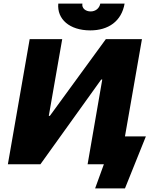

<svg xmlns="http://www.w3.org/2000/svg" viewBox="-20 -919 877 1074"><path d="M24 0H206L546 -474H552L470 0H561L512 135H679L796 -156H679L774 -700H572L259 -271H253L328 -700H146ZM485 -749C586 -749 660 -800 677 -899H541C536 -872 514 -855 487 -855C458 -855 436 -874 441 -899H306C298 -812 369 -749 485 -749Z"/></svg>

Font: Fixel Display ExtraBold
Style: Italic
Weight: 800
Italic angle: -10°
Designer: AlfaBravo + MacPaw
Foundry: Kyrylo Tkachov, Marchela Mozhyna, Serhii Makarenko, Maria Weinstein, Zakhar Kryvoshyya
Version: Version 1.210;Glyphs 3.2 (3217)